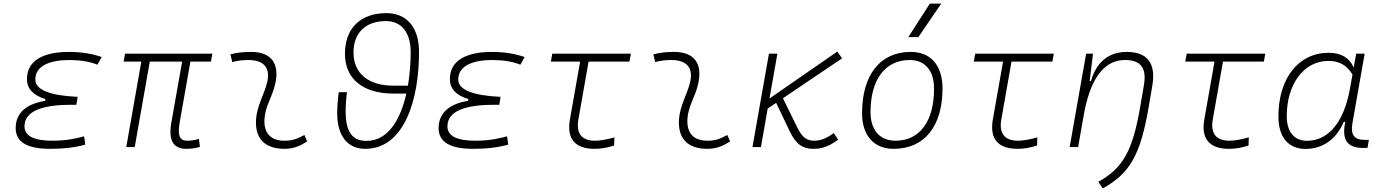

<svg xmlns="http://www.w3.org/2000/svg" viewBox="-20 -815 7657 1064"><path d="M258.3 9.8C335 9.8 400.9 1.5 452.6 -13.7L446.3 -59.6C402.3 -47.9 350.6 -35.2 270 -35.2C167 -35.2 115.7 -62 115.7 -115.2C115.7 -211.9 246.1 -234.4 375.5 -234.4H403.3L410.2 -278.3C253.9 -285.6 175.8 -317.9 175.8 -374.5C175.8 -454.1 263.7 -482.4 363.8 -482.4C424.8 -482.4 476.6 -474.1 520 -456.5L543.5 -499C488.8 -518.1 428.2 -527.3 360.8 -527.3C231 -527.3 129.4 -485.8 129.4 -377C129.4 -323.2 163.6 -286.6 231.9 -266.1L230 -255.9C133.3 -241.2 66.9 -193.8 66.9 -105C66.9 -27.8 130.4 9.8 258.3 9.8Z M1011.7 9.8C1039.6 9.8 1063.5 6.3 1087.9 -1L1082.5 -45.4C1060.1 -38.6 1039.6 -35.2 1018.1 -35.2C972.7 -35.2 963.4 -67.4 976.6 -141.6L1035.2 -473.6H1148.9L1156.7 -517.6H672.9L665 -473.6H763.2L679.7 0H726.6L810.1 -473.6H989.3L929.7 -136.7C911.6 -35.6 941.9 9.8 1011.7 9.8Z M1667 -66.9C1624 -43.9 1598.1 -35.2 1557.1 -35.2C1479.5 -35.2 1440.4 -77.1 1445.8 -157.7C1450.2 -225.6 1487.3 -275.4 1503.9 -345.2C1533.2 -463.4 1482.4 -527.3 1372.1 -527.3C1333.5 -527.3 1294.9 -524.4 1256.8 -513.7L1267.1 -471.2C1296.9 -479 1326.7 -482.4 1356.4 -482.4C1442.9 -482.4 1481 -438.5 1459.5 -355C1444.3 -293.5 1403.3 -226.1 1398.9 -153.3C1392.1 -46.4 1447.8 9.8 1557.6 9.8C1608.9 9.8 1646.5 -8.3 1682.1 -31.2Z M2003.4 9.8C2225.1 9.8 2302.2 -272 2302.2 -526.4C2302.2 -662.1 2235.4 -742.2 2121.6 -742.2C1977.1 -742.2 1891.6 -658.2 1891.6 -516.6C1891.6 -378.4 1991.2 -296.4 2159.7 -296.4H2231.9C2199.2 -152.8 2131.3 -34.2 2011.2 -34.2C1932.6 -34.2 1895.5 -84 1895.5 -196.3C1895.5 -232.9 1897.9 -267.1 1902.8 -304.2H1857.4C1851.6 -262.7 1848.6 -225.6 1848.6 -186.5C1848.6 -63 1906.2 9.8 2003.4 9.8ZM2240.7 -340.3H2159.7C2021 -340.3 1939 -408.7 1939 -523.4C1939 -633.3 2005.9 -698.2 2118.7 -698.2C2205.1 -698.2 2255.9 -634.3 2255.9 -526.4C2255.9 -466.3 2251 -401.9 2240.7 -340.3Z M2602.1 9.8C2678.7 9.8 2744.6 1.5 2796.4 -13.7L2790 -59.6C2746.1 -47.9 2694.3 -35.2 2613.8 -35.2C2510.7 -35.2 2459.5 -62 2459.5 -115.2C2459.5 -211.9 2589.8 -234.4 2719.2 -234.4H2747.1L2753.9 -278.3C2597.7 -285.6 2519.5 -317.9 2519.5 -374.5C2519.5 -454.1 2607.4 -482.4 2707.5 -482.4C2768.6 -482.4 2820.3 -474.1 2863.8 -456.5L2887.2 -499C2832.5 -518.1 2772 -527.3 2704.6 -527.3C2574.7 -527.3 2473.1 -485.8 2473.1 -377C2473.1 -323.2 2507.3 -286.6 2575.7 -266.1L2573.7 -255.9C2477.1 -241.2 2410.6 -193.8 2410.6 -105C2410.6 -27.8 2474.1 9.8 2602.1 9.8Z M3274.9 9.8C3311 9.8 3348.1 3.4 3383.3 -8.8L3384.8 -53.7C3341.3 -41.5 3304.7 -35.2 3277.8 -35.2C3203.6 -35.2 3171.9 -75.2 3185.1 -152.3L3241.7 -473.6H3468.3L3476.1 -517.6H3040.5L3032.7 -473.6H3194.8L3138.2 -152.3C3119.6 -45.9 3166.5 9.8 3274.9 9.8Z M4010.7 -66.9C3967.8 -43.9 3941.9 -35.2 3900.9 -35.2C3823.2 -35.2 3784.2 -77.1 3789.6 -157.7C3793.9 -225.6 3831.1 -275.4 3847.7 -345.2C3877 -463.4 3826.2 -527.3 3715.8 -527.3C3677.2 -527.3 3638.7 -524.4 3600.6 -513.7L3610.8 -471.2C3640.6 -479 3670.4 -482.4 3700.2 -482.4C3786.6 -482.4 3824.7 -438.5 3803.2 -355C3788.1 -293.5 3747.1 -226.1 3742.7 -153.3C3735.8 -46.4 3791.5 9.8 3901.4 9.8C3952.6 9.8 3990.2 -8.3 4025.9 -31.2Z M4149.9 0H4196.8L4234.4 -213.9L4281.2 -245.1L4356.4 -87.4C4392.1 -13.2 4430.2 9.8 4486.8 9.8C4537.6 9.8 4575.7 -4.9 4624.5 -41L4600.6 -77.6C4558.6 -47.4 4528.3 -35.2 4491.2 -35.2C4453.1 -35.2 4425.8 -52.2 4399.4 -106.4L4318.8 -270.5L4646.5 -491.7L4620.1 -529.3L4244.1 -269L4288.1 -517.6H4241.2Z M4932.6 9.8C5102.5 9.8 5203.1 -114.7 5203.1 -325.2C5203.1 -452.6 5137.7 -527.3 5027.3 -527.3C4857.9 -527.3 4757.3 -400.9 4757.3 -187.5C4757.3 -63.5 4822.8 9.8 4932.6 9.8ZM4942.4 -35.2C4855.5 -35.2 4804.2 -94.2 4804.2 -193.8C4804.2 -375 4885.3 -482.4 5021.5 -482.4C5106.9 -482.4 5156.2 -423.3 5156.2 -323.7C5156.2 -142.1 5076.7 -35.2 4942.4 -35.2ZM5013.7 -609.4H5069.3L5195.8 -794.9H5132.8Z M5618.7 9.8C5654.8 9.8 5691.9 3.4 5727.1 -8.8L5728.5 -53.7C5685.1 -41.5 5648.4 -35.2 5621.6 -35.2C5547.4 -35.2 5515.6 -75.2 5528.8 -152.3L5585.4 -473.6H5812L5819.8 -517.6H5384.3L5376.5 -473.6H5538.6L5481.9 -152.3C5463.4 -45.9 5510.3 9.8 5618.7 9.8Z M5907.7 0H5954.6L5989.7 -198.7C6032.2 -409.7 6116.2 -482.4 6214.4 -482.4C6303.7 -482.4 6335 -436 6319.3 -344.2L6299.3 -227.1C6257.3 20 6204.1 116.2 6066.4 192.4L6091.3 229C6242.7 145.5 6301.3 41 6346.7 -228L6365.7 -340.3C6386.7 -462.9 6339.8 -527.3 6224.1 -527.3C6122.1 -527.3 6054.7 -468.8 6025.9 -365.7H6018.6L6037.1 -517.6H5999Z M6790.5 9.8C6826.7 9.8 6863.8 3.4 6898.9 -8.8L6900.4 -53.7C6856.9 -41.5 6820.3 -35.2 6793.5 -35.2C6719.2 -35.2 6687.5 -75.2 6700.7 -152.3L6757.3 -473.6H6983.9L6991.7 -517.6H6556.2L6548.3 -473.6H6710.4L6653.8 -152.3C6635.3 -45.9 6682.1 9.8 6790.5 9.8Z M7482.4 -444.3H7480C7457 -495.6 7410.2 -522.5 7343.3 -522.5C7175.8 -522.5 7064.5 -381.3 7064.5 -169.4C7064.5 -55.2 7119.1 10.3 7215.3 10.3C7310.1 10.3 7385.7 -43.9 7426.8 -139.6H7435.1C7414.1 -40.5 7445.8 4.9 7534.7 4.9H7558.1L7565.9 -40H7541C7484.4 -40 7463.4 -68.8 7474.6 -131.8L7542.5 -517.6H7495.6ZM7341.8 -477.5C7401.4 -477.5 7443.8 -453.6 7475.1 -401.9L7461.4 -325.7C7426.8 -130.9 7337.4 -34.7 7222.7 -34.7C7152.3 -34.7 7110.8 -84 7110.8 -171.9C7110.8 -346.2 7203.6 -477.5 7341.8 -477.5Z"/></svg>

Font: Cascadia Code PL ExtraLight
Style: Italic
Weight: 200
Italic angle: -10°
Monospace: yes
Designer: Aaron Bell
Foundry: Saja Typeworks
Version: Version 2404.023